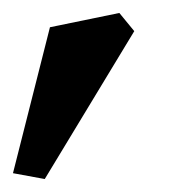

<svg xmlns="http://www.w3.org/2000/svg" viewBox="-57 -161 284 296"><path d="M12 115 -37 106 20 -119 127 -141 150 -113Z"/></svg>

Font: Manuale
Style: Bold Italic
Weight: 700
Italic angle: -11°
Version: Version 1.002